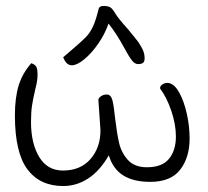

<svg xmlns="http://www.w3.org/2000/svg" viewBox="-20 -615 696 644"><path d="M345 -94Q315 -42 276 -16.5Q237 9 192 9Q114 9 72 -47Q30 -103 30 -228Q30 -287 42.5 -328Q55 -369 85 -403Q99 -398 102.5 -389.5Q106 -381 106 -365Q106 -349 102.5 -333Q99 -317 98 -314Q91 -284 87.5 -261.5Q84 -239 84 -206Q84 -134 111.5 -88.5Q139 -43 191 -43Q250 -43 283.5 -81.5Q317 -120 317 -178L310 -280Q310 -286 318.5 -292Q327 -298 338 -298Q352 -298 357 -279Q362 -260 366 -219Q372 -168 379.5 -135.5Q387 -103 409 -78.5Q431 -54 473 -54Q524 -54 547 -82.5Q570 -111 570 -157Q570 -198 554.5 -243.5Q539 -289 517 -318Q516 -327 526.5 -333Q537 -339 548 -336Q566 -332 581.5 -304Q597 -276 606.5 -234Q616 -192 616 -150Q616 -87 584.5 -46Q553 -5 484 -5Q428 -5 393.5 -26.5Q359 -48 345 -94ZM397 -454Q371 -502 344 -536Q332 -501 309.5 -468.5Q287 -436 262.5 -416Q238 -396 221 -396Q202 -396 192 -423L228 -454Q256 -478 269 -491.5Q282 -505 292 -526.5Q302 -548 311 -586Q314 -595 327 -595Q343 -595 350.5 -590Q358 -585 368 -568Q376 -554 411 -515Q417 -507 428 -494Q439 -481 444 -474Q457 -454 461 -443Q465 -432 465 -419Q465 -408 459.5 -404Q454 -400 443 -400Q432 -400 422 -413Q412 -426 397 -454Z"/></svg>

Font: Indie Flower
Style: Regular
Weight: 400
Designer: Kimberly Geswein
Foundry: Kimberly Geswein
Version: Version 2.000